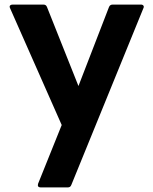

<svg xmlns="http://www.w3.org/2000/svg" viewBox="-20 -544 669 837"><path d="M157 273H275C283 273 288 270 291 262L605 -508C610 -517 604 -524 595 -524H471C464 -524 458 -521 455 -513L322 -169L185 -513C182 -521 177 -524 169 -524H35C27 -524 22 -520 22 -515C22 -513 23 -510 24 -508L249 1L146 257C143 267 147 273 157 273Z"/></svg>

Font: LINE Seed JP App_OTF Bold
Style: Regular
Weight: 700
Designer: LINE & Fontrix & Fontworks
Version: Version 1.009